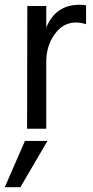

<svg xmlns="http://www.w3.org/2000/svg" viewBox="-40 -534 388 801"><path d="M45 247H-20L64 54H158ZM153 3H73L74 -509H153V-419Q192 -514 291 -514Q310 -514 319 -512V-433Q298 -440 276 -440Q223 -440 188 -391Q153 -342 153 -277Z"/></svg>

Font: Hind Siliguri Fixed
Style: Regular
Weight: 400
Designer: Jyotish Sonowal
Foundry: Indian Type Foundry
Version: Version 1.001;October 28, 2021;FontCreator 12.0.0.2565 64-bi